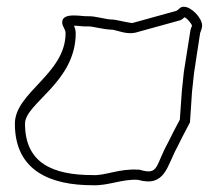

<svg xmlns="http://www.w3.org/2000/svg" viewBox="-20 -623 643 568"><path d="M24 -257C24 -117 130 -75 254 -75C300 -73 342 -94 388 -91C469 -68 474 -133 504 -187L520 -219L542 -261L548 -351L554 -407L572 -525C573 -529 578 -539 578 -547C578 -570 546 -603 524 -603C512 -603 511 -596 502 -591L372 -555C367 -554 321 -565 316 -565C290 -565 265 -576 238 -575C222 -574 164 -588 164 -557C164 -544 174 -537 174 -525C174 -404 24 -350 24 -257ZM54 -257C54 -318 204 -379 204 -525C204 -534 201 -542 199 -547C212 -547 225 -544 240 -545C258 -545 281 -536 314 -535C327 -533 354 -521 378 -526H379L513 -563L517 -565C521 -567 524 -571 526 -572C536 -567 547 -552 548 -547C547 -543 545 -541 543 -532V-531L524 -411L518 -354L512 -269L493 -233L477 -201C439 -132 450 -105 396 -120L393 -121H390C333 -125 292 -103 255 -105C135 -105 54 -141 54 -257Z"/></svg>

Font: Camosport
Style: Oln
Weight: 400
Version: Version 001.000